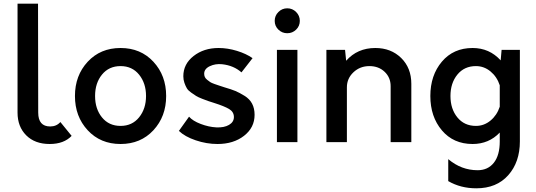

<svg xmlns="http://www.w3.org/2000/svg" viewBox="-20 -770 2906 1040"><path d="M249 10Q169 10 122 -37Q75 -84 75 -160V-750H186L187 -160Q187 -85 252 -85Q286 -85 307 -109L368 -34Q326 10 249 10Z M811 -64.5Q742 10 633 10Q524 10 455 -64.5Q386 -139 386 -250Q386 -361 455 -435.5Q524 -510 633 -510Q742 -510 811 -435.5Q880 -361 880 -250Q880 -139 811 -64.5ZM532.5 -134Q570 -88 633 -88Q696 -88 733.5 -134.5Q771 -181 771 -250Q771 -319 733.5 -365.5Q696 -412 633 -412Q570 -412 532.5 -366Q495 -320 495 -250Q495 -180 532.5 -134Z M1158 10Q1099 10 1040 -10Q981 -30 949 -61L1004 -138Q1024 -115 1067.5 -98.5Q1111 -82 1152 -80Q1194 -78 1220.5 -93.5Q1247 -109 1247 -136Q1247 -164 1221 -179.5Q1195 -195 1141 -212Q1116 -220 1107 -223Q1098 -226 1075 -235Q1052 -244 1042 -250.5Q1032 -257 1015.5 -268.5Q999 -280 992 -292Q985 -304 979 -321Q973 -338 973 -357Q973 -423 1028.5 -466.5Q1084 -510 1164 -510Q1213 -510 1263.5 -494.5Q1314 -479 1348 -455L1288 -378Q1246 -415 1184 -422Q1147 -426 1116.5 -411.5Q1086 -397 1086 -371Q1086 -361 1089.5 -353Q1093 -345 1102.5 -337.5Q1112 -330 1118.5 -325.5Q1125 -321 1142 -315Q1159 -309 1167 -306.5Q1175 -304 1196 -297Q1234 -286 1255.5 -277Q1277 -268 1304.5 -251Q1332 -234 1345.5 -208.5Q1359 -183 1359 -148Q1359 -79 1302 -34.5Q1245 10 1158 10Z M1584 -609.5Q1564 -590 1536 -590Q1508 -590 1488 -609.5Q1468 -629 1468 -657Q1468 -685 1488 -705Q1508 -725 1536 -725Q1564 -725 1584 -705Q1604 -685 1604 -657Q1604 -629 1584 -609.5ZM1480 0V-500H1591V0Z M2013 -510Q2098 -510 2153 -456Q2208 -402 2208 -316V0H2096V-303Q2096 -350 2063.5 -381Q2031 -412 1981 -412Q1930 -412 1894.5 -378.5Q1859 -345 1859 -297V0H1748V-500H1849L1855 -441Q1916 -510 2013 -510Z M2697 -500H2796V-4Q2796 108 2733 179Q2670 250 2560 250Q2475 250 2408 211V92Q2479 152 2567 152Q2623 152 2655 111.5Q2687 71 2687 -4V-52Q2628 10 2540 10Q2436 10 2373.5 -64Q2311 -138 2311 -250Q2311 -362 2373.5 -436Q2436 -510 2540 -510Q2631 -510 2692 -443ZM2558 -88Q2602 -88 2637 -117Q2672 -146 2687 -192V-308Q2672 -354 2637 -383Q2602 -412 2558 -412Q2495 -412 2457.5 -366Q2420 -320 2420 -250Q2420 -180 2457.5 -134Q2495 -88 2558 -88Z"/></svg>

Font: Orkney Medium
Style: Regular
Weight: 500
Designer: Samuel Oakes and Alfredo Marco Pradil
Foundry: Alfredo Marco Pradil
Version: 1.0; ttfautohint (v1.5)